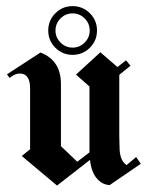

<svg xmlns="http://www.w3.org/2000/svg" viewBox="-20 -593 474 617"><path d="M157.9 -439.6Q135 -462.5 135 -495Q135 -527.5 157.9 -550.4Q180.8 -573.3 213.3 -573.3Q245.8 -573.3 268.8 -550.4Q291.7 -527.5 291.7 -495Q291.7 -462.5 268.8 -439.6Q245.8 -416.7 213.3 -416.7Q180.8 -416.7 157.9 -439.6ZM174.6 -533.8Q158.3 -517.5 158.3 -495Q158.3 -472.5 174.6 -456.2Q190.8 -440 213.3 -440Q235.8 -440 252.1 -456.2Q268.3 -472.5 268.3 -495Q268.3 -517.5 252.1 -533.8Q235.8 -550 213.3 -550Q190.8 -550 174.6 -533.8ZM43.3 -356.7Q27.5 -356.7 10.8 -342.5L2.5 -354.2L110 -424.2Q175.8 -399.2 175.8 -323.3V-123.3L228.3 -73.3L267.5 -103.3V-143.3V-315L224.2 -353.3L302.5 -425L357.5 -377.5L385 -399.2L399.2 -381.7L363.3 -352.5V-154.2L364.2 -120Q364.2 -77.5 386.7 -62.5L417.5 -88.3L432.5 -66.7L332.5 1.7Q308.3 0.8 290.8 -20Q273.3 -40.8 269.2 -79.2L163.3 3.3L50 -91.7L76.7 -113.3V-309.2Q76.7 -356.7 43.3 -356.7Z"/></svg>

Font: Chomsky
Style: Regular
Weight: 400
Version: Version 2.3